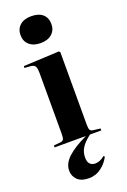

<svg xmlns="http://www.w3.org/2000/svg" viewBox="-188 -836 751 1136"><g transform="rotate(-20 187.0 -268.0)"><path d="M71.8 -692.9Q71.8 -731 97.4 -753.9Q123 -776.9 168.9 -776.9Q215.8 -776.9 241 -754.4Q266.1 -731.9 266.1 -692.9Q266.1 -654.3 240 -631.1Q213.9 -607.9 168.9 -607.9Q124 -607.9 97.9 -630.9Q71.8 -653.8 71.8 -692.9ZM165 241.2Q116.2 241.2 92 217.5Q67.9 193.8 67.9 159.2Q67.9 114.3 109.6 75.9Q151.4 37.6 231 0H34.2V-12.2L76.2 -16.1Q91.3 -17.6 96.2 -26.9Q101.1 -36.1 101.1 -62V-439.9Q101.1 -473.1 94.2 -485.6Q87.4 -498 65.9 -500L26.9 -502.9L27.8 -514.2L252 -524.9L258.8 -518.1V-60.1Q258.8 -35.6 264.6 -27.1Q270.5 -18.6 287.1 -17.1L328.1 -12.2V0H256.8Q216.3 31.2 199.7 58.1Q183.1 85 183.1 118.2Q183.1 146.5 195.6 159.2Q208 171.9 228 171.9Q259.3 171.9 288.1 147L294.9 152.8Q278.3 184.6 253.9 205.6Q229.5 226.6 207.8 233.9Q186 241.2 165 241.2Z"/></g></svg>

Font: Display Regular
Style: Bold
Weight: 700
Designer: Latin by Veronika Burian and Jose Scaglione. Greek by Irene Vlachou. Cyrillic by Vera Evstafieva.
Foundry: TypeTogether
Version: Version 3.002